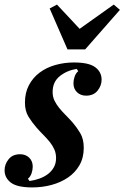

<svg xmlns="http://www.w3.org/2000/svg" viewBox="-34 -807 544 839"><path d="M107 12Q41 12 13.5 -9Q-14 -30 -14 -63Q-14 -89 3.5 -111Q21 -133 54 -133Q78 -133 93.5 -118Q109 -103 109 -79Q109 -65 104 -50Q99 -35 88 -26L95 -16Q117 -19 138 -26.5Q159 -34 175 -46Q191 -58 201 -75.5Q211 -93 211 -116Q211 -137 203.5 -154Q196 -171 183.5 -186.5Q171 -202 156 -217Q141 -232 126 -249Q106 -272 90.5 -297Q75 -322 75 -359Q75 -402 92.5 -435Q110 -468 139.5 -490Q169 -512 208 -523Q247 -534 289 -534Q355 -534 382.5 -513Q410 -492 410 -459Q410 -433 392.5 -411Q375 -389 342 -389Q318 -389 302.5 -404Q287 -419 287 -443Q287 -457 292 -472Q297 -487 308 -496L301 -506Q258 -499 227 -474Q196 -449 196 -405Q196 -384 204 -367.5Q212 -351 224.5 -335.5Q237 -320 252.5 -304.5Q268 -289 284 -271Q301 -251 316.5 -225.5Q332 -200 332 -161Q332 -118 313.5 -85.5Q295 -53 263.5 -31.5Q232 -10 191.5 1Q151 12 107 12ZM183 -770 215 -787 314 -681 463 -787 490 -764 338 -591H261Z"/></svg>

Font: IBM Plex Serif SmBld
Style: Italic
Weight: 600
Italic angle: -14°
Designer: Mike Abbink, Paul van der Laan, Pieter van Rosmalen
Foundry: Bold Monday
Version: Version 3.001